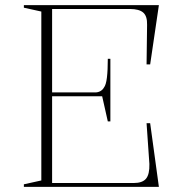

<svg xmlns="http://www.w3.org/2000/svg" viewBox="-20 -728 711 748"><path d="M73 0V-10L141 -25V-683L73 -698V-708H599L565 -477H551L553 -631Q554 -665 538 -679Q522 -693 486 -693H183V-368H352Q362 -368 371 -373Q380 -378 385 -387Q393 -397 396.5 -425.5Q400 -454 400 -499H410V-255H400L378 -353H183V-15H501Q535 -15 549 -32Q563 -49 562 -89L551 -248H565L599 0Z"/></svg>

Font: Kalnia ExtraLight
Style: Regular
Weight: 250
Designer: Frida Medrano
Foundry: Frida Medrano
Version: Version 1.105